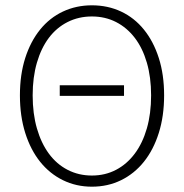

<svg xmlns="http://www.w3.org/2000/svg" viewBox="-20 -691 692 723"><path d="M205 -330V-370H447V-330ZM326 12Q267 12 217 -12.5Q167 -37 131 -82Q95 -127 75 -190.5Q55 -254 55 -332Q55 -410 75 -472.5Q95 -535 131 -579.5Q167 -624 217 -647.5Q267 -671 326 -671Q386 -671 436 -647.5Q486 -624 522 -579.5Q558 -535 578 -472.5Q598 -410 598 -332Q598 -254 578 -190.5Q558 -127 522 -82Q486 -37 436 -12.5Q386 12 326 12ZM326 -30Q376 -30 417 -51.5Q458 -73 487.5 -112.5Q517 -152 533 -207.5Q549 -263 549 -332Q549 -400 533 -455Q517 -510 487.5 -548.5Q458 -587 417 -608Q376 -629 326 -629Q276 -629 234.5 -608Q193 -587 164 -548.5Q135 -510 119 -455Q103 -400 103 -332Q103 -263 119 -207.5Q135 -152 164 -112.5Q193 -73 234.5 -51.5Q276 -30 326 -30Z"/></svg>

Font: Giro Light
Style: Regular
Weight: 300
Designer: Paul D. Hunt
Foundry: Adobe Systems Incorporated
Version: Version 1.000;PS 1.0;hotconv 1.0.88;makeotf.lib2.5.647800